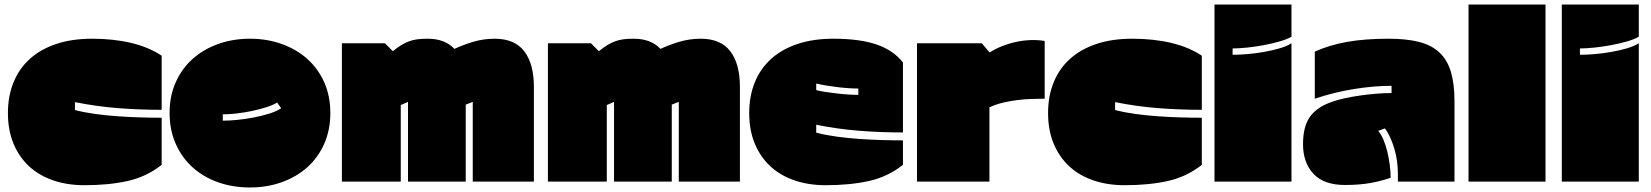

<svg xmlns="http://www.w3.org/2000/svg" viewBox="-20 -757 7294 848"><path d="M15 -258Q15 -333 40 -394Q65 -455 112.5 -497.5Q160 -540 229 -563Q298 -586 387 -586Q481 -586 559 -567.5Q637 -549 694 -511V-272Q595 -272 500 -279.5Q405 -287 311 -306V-271Q354 -260 402 -253.5Q450 -247 499.5 -243.5Q549 -240 598.5 -238.5Q648 -237 694 -237V-29Q627 24 543.5 42.5Q460 61 353 61Q277 61 214.5 39.5Q152 18 108 -23Q64 -64 39.5 -123Q15 -182 15 -258Z M729 -258Q729 -333 756 -393.5Q783 -454 830.5 -496.5Q878 -539 943 -562.5Q1008 -586 1084 -586Q1160 -586 1225 -562.5Q1290 -539 1337.5 -496.5Q1385 -454 1412 -393.5Q1439 -333 1439 -258Q1439 -183 1412 -122Q1385 -61 1337.5 -18.5Q1290 24 1225 47.5Q1160 71 1084 71Q1008 71 943 48Q878 25 830.5 -18Q783 -61 756 -122Q729 -183 729 -258ZM1222 -279 1204 -304Q1186 -293 1156.5 -283.5Q1127 -274 1093.5 -267Q1060 -260 1026 -256Q992 -252 964 -252V-224Q992 -224 1028 -227.5Q1064 -231 1100 -238Q1136 -245 1168.5 -255Q1201 -265 1222 -279Z M2037 -295V45H1782V-307L1750 -293V45H1490V-566H1680L1715 -531Q1735 -547 1752 -557.5Q1769 -568 1786.5 -574.5Q1804 -581 1823.5 -583.5Q1843 -586 1869 -586Q1945 -586 1987 -541Q2025 -559 2070.5 -572.5Q2116 -586 2165 -586Q2253 -586 2295.5 -530.5Q2338 -475 2338 -373V45H2068V-307Z M2947 -295V45H2692V-307L2660 -293V45H2400V-566H2590L2625 -531Q2645 -547 2662 -557.5Q2679 -568 2696.5 -574.5Q2714 -581 2733.5 -583.5Q2753 -586 2779 -586Q2855 -586 2897 -541Q2935 -559 2980.5 -572.5Q3026 -586 3075 -586Q3163 -586 3205.5 -530.5Q3248 -475 3248 -373V45H2978V-307Z M3289 -258Q3289 -333 3314 -394Q3339 -455 3386.5 -497.5Q3434 -540 3503 -563Q3572 -586 3661 -586Q3777 -586 3851.5 -560.5Q3926 -535 3968 -481V-172Q3869 -172 3774 -179.5Q3679 -187 3585 -206V-171Q3628 -160 3676 -153.5Q3724 -147 3773.5 -143.5Q3823 -140 3872.5 -138.5Q3922 -137 3968 -137V-29Q3901 24 3817.5 42.5Q3734 61 3627 61Q3551 61 3488.5 39.5Q3426 18 3382 -23Q3338 -64 3313.5 -123Q3289 -182 3289 -258ZM3585 -388V-359Q3604 -354 3628.5 -350.5Q3653 -347 3678.5 -344Q3704 -341 3728 -339.5Q3752 -338 3771 -338V-366Q3752 -366 3728.5 -367.5Q3705 -369 3680.5 -372Q3656 -375 3631 -379Q3606 -383 3585 -388Z M4351 -525Q4375 -541 4405.5 -553Q4436 -565 4468.5 -572Q4501 -579 4533 -580Q4565 -581 4594 -576V-321Q4567 -321 4536 -320Q4505 -319 4473 -315Q4441 -311 4409.5 -303.5Q4378 -296 4350 -283V45H4030V-566H4316Z M4609 -258Q4609 -333 4634 -394Q4659 -455 4706.5 -497.5Q4754 -540 4823 -563Q4892 -586 4981 -586Q5075 -586 5153 -567.5Q5231 -549 5288 -511V-272Q5189 -272 5094 -279.5Q4999 -287 4905 -306V-271Q4948 -260 4996 -253.5Q5044 -247 5093.5 -243.5Q5143 -240 5192.5 -238.5Q5242 -237 5288 -237V-29Q5221 24 5137.5 42.5Q5054 61 4947 61Q4871 61 4808.5 39.5Q4746 18 4702 -23Q4658 -64 4633.5 -123Q4609 -182 4609 -258Z M5684 45H5344V-737H5684V-595Q5666 -584 5633.5 -574.5Q5601 -565 5564 -558Q5527 -551 5489.5 -547Q5452 -543 5424 -543V-515Q5452 -515 5488.5 -518Q5525 -521 5562 -527.5Q5599 -534 5631.5 -543.5Q5664 -553 5684 -566Z M5735 -120Q5735 -198 5765.5 -241Q5796 -284 5862 -307Q5887 -316 5919 -323Q5951 -330 5986 -335Q6021 -340 6057 -343Q6093 -346 6126 -346V-378Q6050 -378 5961.5 -364Q5873 -350 5787 -321V-529Q5851 -558 5929.5 -572Q6008 -586 6114 -586Q6192 -586 6247 -572Q6302 -558 6337 -525.5Q6372 -493 6388 -440Q6404 -387 6404 -310V45H6154V11Q6154 -48 6138 -101.5Q6122 -155 6097 -190L6067 -179Q6080 -164 6090 -140.5Q6100 -117 6107 -88.5Q6114 -60 6118 -29.5Q6122 1 6122 28Q6083 42 6034 51Q5985 60 5920 60Q5827 60 5781 10.5Q5735 -39 5735 -120Z M6806 45H6466V-737H6806Z M7218 45H6878V-737H7218V-595Q7200 -584 7167.5 -574.5Q7135 -565 7098 -558Q7061 -551 7023.5 -547Q6986 -543 6958 -543V-515Q6986 -515 7022.5 -518Q7059 -521 7096 -527.5Q7133 -534 7165.5 -543.5Q7198 -553 7218 -566Z"/></svg>

Font: ChangwonDangamAsac Bold
Style: Regular
Weight: 700
Designer: Choi Chi-young, Lee Youngbeen, Kim Jungjin, Yoon Jihee, Han Dohee
Foundry: YoonDesign Inc.
Version: Version 1.010;Build 20210623